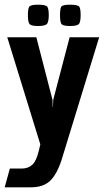

<svg xmlns="http://www.w3.org/2000/svg" viewBox="-39 -629 444 819"><path d="M-19 170 3 90H54Q81 90 98.5 74Q116 58 126 16L133 -13L-8 -470H116L185 -203L186 -172H187L188 -203L258 -470H384L224 52Q204 114 175 142Q146 170 92 170ZM260 -518Q227 -518 222 -528.5Q217 -539 217 -564Q217 -591 222 -600Q227 -609 260 -609Q294 -609 299.5 -600Q305 -591 305 -564Q305 -539 299 -528.5Q293 -518 260 -518ZM123 -518Q91 -518 85.5 -528.5Q80 -539 80 -564Q80 -591 85.5 -600Q91 -609 123 -609Q157 -609 163 -600Q169 -591 169 -564Q169 -539 162.5 -528.5Q156 -518 123 -518Z"/></svg>

Font: Smooch Sans Thin ExtraBold
Style: Regular
Weight: 800
Version: Version 1.010